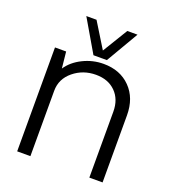

<svg xmlns="http://www.w3.org/2000/svg" viewBox="-136 -853 855 955"><g transform="rotate(20 291.0 -375.0)"><path d="M257 -579 157 -750H211L293 -617L374 -750H428L328 -579ZM320 -556Q408 -556 462 -501Q516 -446 516 -355V0H446V-349Q446 -414 407 -453Q368 -492 303 -492Q235 -492 184.5 -450.5Q134 -409 134 -346V0H64V-550H123L132 -463Q160 -505 211.5 -530.5Q263 -556 320 -556Z"/></g></svg>

Font: Oakes Grotesk Light
Style: Regular
Weight: 300
Designer: Samuel Oakes
Foundry: Samuel Oakes
Version: Version 1.000;PS 001.000;hotconv 1.0.88;makeotf.lib2.5.64775